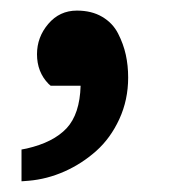

<svg xmlns="http://www.w3.org/2000/svg" viewBox="-20 -154 320 357"><path d="M123 -134.3Q150.4 -134.3 169.9 -122.8Q189.5 -111.3 199.5 -91.8Q209.5 -72.3 213.9 -52.2Q218.3 -32.2 218.3 -9.8Q218.3 31.7 201.9 67.4Q185.5 103 158.9 126.7Q132.3 150.4 99.9 164.8Q67.4 179.2 33.2 182.1L20 183.1V124L29.8 122.1Q79.1 110.8 103.8 84.5Q128.4 58.1 129.9 5.4H74.2L70.3 2Q48.8 -20 48.8 -53.2Q48.8 -85 69.8 -109.6Q90.8 -134.3 123 -134.3Z"/></svg>

Font: TAML ThiruValluvar
Style: Bold
Weight: 400
Version: Version 0.271; dev 7ad24fM